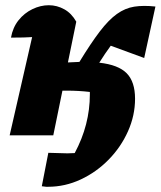

<svg xmlns="http://www.w3.org/2000/svg" viewBox="-20 -518 615 735"><path d="M17 0 103 -376Q76 -374 22 -374Q29 -413 51 -440.5Q73 -468 104 -483Q135 -498 167 -498Q198 -498 226 -482.5Q254 -467 272 -435L240 -279Q264 -280 284 -281Q328 -353 362 -397.5Q396 -442 427.5 -464.5Q459 -487 494 -492.5Q529 -498 575 -493L532 -296L404 -343Q382 -313 360 -278Q433 -270 465 -237.5Q497 -205 497 -140Q497 -76 470 -15.5Q443 45 396 93Q349 141 289 169Q229 197 164 197Q161 197 157 197Q153 197 140 195L165 67Q183 67 201.5 68Q220 69 238 69Q251 69 266 68Q324 -40 324 -157Q324 -162 324 -166Q281 -171 236 -171Q227 -171 219 -171L184 0Z"/></svg>

Font: Piazzolla ExtraBold
Style: Italic
Weight: 800
Italic angle: -11.3°
Designer: Juan Pablo del Peral
Foundry: Huerta Tipografica
Version: Version 1.330